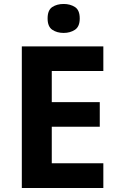

<svg xmlns="http://www.w3.org/2000/svg" viewBox="-20 -948 600 968"><path d="M501 0H90V-714H501V-590H241V-433H483V-309H241V-125H501ZM301 -928Q334 -928 358 -912.5Q382 -897 382 -855Q382 -814 358 -798Q334 -782 301 -782Q267 -782 243.5 -798Q220 -814 220 -855Q220 -897 243.5 -912.5Q267 -928 301 -928Z"/></svg>

Font: Noto Sans Cham
Style: Regular
Weight: 400
Designer: Monotype Design Team
Foundry: Monotype Imaging Inc.
Version: Version 2.002